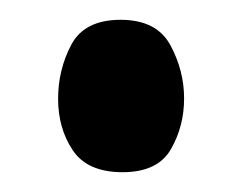

<svg xmlns="http://www.w3.org/2000/svg" viewBox="-20 -138 245 192"><path d="M100.6 -118.2Q136.7 -118.2 150.4 -92.8Q164.1 -67.4 164.1 -39.6Q164.1 -11.7 150.9 11.2Q137.7 34.2 102.5 34.2Q67.4 34.2 52.7 12.2Q38.1 -9.8 38.1 -39.1Q38.1 -68.4 51.3 -93.3Q64.5 -118.2 100.6 -118.2Z"/></svg>

Font: RIT TN Joy
Style: Extra Bold
Weight: 800
Designer: Hussain K H
Foundry: Rachana Institute of Typography
Version: 1.6.2